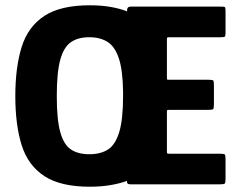

<svg xmlns="http://www.w3.org/2000/svg" viewBox="-20 -698 898 727"><path d="M320 9Q209 9 147.5 -31.5Q86 -72 62 -148.5Q38 -225 38 -334Q38 -443 62 -520Q86 -597 147.5 -637.5Q209 -678 320 -678Q362 -678 397.5 -672Q433 -666 461 -655Q461 -656 461 -656.5Q461 -657 461 -658Q461 -673 475 -673Q560 -673 645 -673Q730 -673 815 -673Q829 -673 831.5 -671Q834 -669 834 -656Q834 -636 834 -616Q834 -596 834 -576Q834 -562 831.5 -559.5Q829 -557 815 -557Q767 -557 718.5 -557Q670 -557 622 -557Q615 -557 613.5 -556Q612 -555 612 -549Q612 -513 612 -477Q612 -441 612 -405Q612 -398 613 -397Q614 -396 620 -396Q658 -396 695.5 -396Q733 -396 770 -396Q785 -396 787.5 -393Q790 -390 790 -374Q790 -356 790 -338.5Q790 -321 790 -303Q790 -288 787 -285Q784 -282 770 -282Q733 -282 695.5 -282Q658 -282 620 -282Q615 -282 613.5 -281Q612 -280 612 -275Q612 -238 612 -200.5Q612 -163 612 -125Q612 -119 613 -117.5Q614 -116 620 -116Q668 -116 716.5 -116Q765 -116 813 -116Q829 -116 831.5 -112.5Q834 -109 834 -94Q834 -76 834 -58Q834 -40 834 -22Q834 -6 831 -3Q828 0 812 0Q728 0 643.5 0Q559 0 475 0Q461 0 461 -8Q461 -9 461 -10.5Q461 -12 461 -13Q433 -3 397.5 3Q362 9 320 9ZM318 -114Q361 -114 389 -132Q417 -150 431.5 -198Q446 -246 446 -334V-350Q445 -432 430 -477Q415 -522 387 -539.5Q359 -557 318 -557Q275 -557 248 -538Q221 -519 208 -471Q195 -423 195 -334Q195 -246 208 -198.5Q221 -151 248 -132.5Q275 -114 318 -114Z"/></svg>

Font: Glory Thin ExtraBold
Style: Regular
Weight: 800
Version: Version 1.011